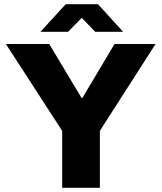

<svg xmlns="http://www.w3.org/2000/svg" viewBox="-20 -897 772 917"><path d="M277 0V-272L8 -687H215L369 -430H374L527 -687H723L457 -272V0ZM173 -745 294 -877H448L568 -745H435L342 -841H399L305 -745Z"/></svg>

Font: Archivo SemiBold ExtraBold
Style: Regular
Weight: 800
Version: Version 2.001